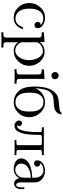

<svg xmlns="http://www.w3.org/2000/svg" viewBox="972 -1734 963 2948"><g transform="rotate(90 1454.0 -259.5)"><path d="M423.8 -124Q423.8 -113.3 410.6 -87.4Q359.9 11.7 250 11.7Q155.3 11.7 89.8 -60.1Q25.9 -129.4 25.9 -225.1Q25.9 -323.2 89.4 -394.5Q154.8 -468.8 251.5 -468.8Q310.5 -468.8 356.4 -442.4Q411.6 -411.1 411.6 -356.4Q411.6 -307.6 364.3 -307.6Q343.8 -307.6 329.8 -321.3Q315.9 -335 315.9 -355.5Q315.9 -401.4 364.7 -403.8Q326.2 -441.9 252.9 -441.9Q223.6 -441.9 194.3 -425.3Q112.3 -379.4 112.3 -227.5Q112.3 -78.1 199.2 -31.2Q230 -14.6 259.3 -14.6Q314.5 -14.6 347.7 -45.9Q367.2 -64 385.7 -103.5Q400.4 -134.8 409.7 -134.8Q423.8 -134.8 423.8 -124Z M989.7 -225.1Q989.7 -127.9 921.9 -58.1Q854 11.7 757.3 11.7Q719.2 11.7 682.1 -7.8Q640.6 -29.3 628.4 -62V127.4Q628.4 147.9 633.8 156.2Q645 173.3 709.5 169.9V202.1Q627 199.7 591.8 199.7Q556.2 199.7 475.1 202.1V169.9Q493.2 170.9 498 170.9Q531.7 170.9 542 164.1Q556.6 154.8 556.6 123.5V-365.7Q556.6 -390.6 552.7 -398.4Q546.9 -410.6 525.4 -416Q514.2 -418.5 475.1 -417.5V-450.7L625 -461.9V-393.1Q687 -461.9 771.5 -461.9Q863.8 -461.9 928.2 -389.2Q989.7 -318.8 989.7 -225.1ZM902.8 -225.1Q902.8 -298.8 870.1 -360.8Q830.6 -436 763.7 -436Q676.3 -436 628.4 -352.1V-118.7Q628.4 -96.2 643.1 -75.2Q687.5 -11.7 752.9 -11.7Q823.7 -11.7 866.7 -85.9Q902.8 -148.4 902.8 -225.1Z M1195.8 -623Q1195.8 -599.6 1179.4 -583.3Q1163.1 -566.9 1139.6 -566.9Q1117.2 -566.9 1101.1 -583.7Q1085 -600.6 1085 -623Q1085 -645 1101.3 -661.6Q1117.7 -678.2 1139.6 -678.2Q1163.1 -678.2 1179.4 -662.1Q1195.8 -646 1195.8 -623ZM1264.6 0Q1166 -2.9 1155.8 -2.9Q1135.7 -2.9 1041.5 0V-32.2Q1066.4 -31.7 1063 -31.7Q1095.2 -31.7 1106.4 -38.1Q1122.6 -46.9 1122.6 -76.7V-360.8Q1122.6 -402.3 1102.5 -412.1Q1091.3 -418 1045.4 -417.5V-450.7L1190.9 -461.9V-70.3Q1190.9 -41.5 1215.8 -34.7Q1227.5 -31.2 1264.6 -32.2Z M1779.3 -223.6Q1779.3 -126.5 1711.4 -57.4Q1643.6 11.7 1546.9 11.7Q1460.4 11.7 1395 -47.4Q1331.5 -104.5 1318.4 -190.4Q1308.1 -255.4 1308.1 -305.7Q1308.1 -513.7 1387.2 -606.4Q1427.2 -653.3 1468.8 -667Q1503.4 -678.2 1622.1 -688Q1645.5 -689.9 1682.1 -697.8Q1698.7 -705.6 1706.1 -720.7H1738.3Q1731.4 -673.3 1696.3 -641.1Q1664.6 -612.3 1599.6 -606.4Q1543 -601.6 1486.8 -597.2Q1422.9 -585.4 1388.2 -542Q1344.7 -486.8 1334 -316.4Q1360.4 -383.8 1416.5 -425.3Q1475.6 -468.8 1547.9 -468.8Q1644.5 -468.8 1712.9 -394Q1779.3 -321.3 1779.3 -223.6ZM1691.9 -232.4Q1691.9 -332.5 1664.6 -377.4Q1623.5 -444.8 1546.9 -444.8Q1466.8 -444.8 1427.2 -375Q1402.3 -331.1 1402.3 -232.4Q1402.3 -131.3 1429.2 -85Q1469.7 -14.6 1547.9 -14.6Q1629.4 -14.6 1668.9 -91.8Q1691.9 -136.7 1691.9 -232.4Z M2361.3 0.5Q2330.1 -2 2313.5 -2H2176.3Q2161.6 -2 2130.4 0.5V-29.8Q2135.7 -29.8 2145 -29.3Q2152.8 -29.3 2156.2 -29.3Q2200.2 -29.3 2206.1 -38.6Q2208.5 -43 2208.5 -52.2V-398.4Q2208.5 -407.7 2206.1 -412.1Q2200.7 -420.9 2153.8 -420.9H2129.4Q2062 -420.9 2053.7 -411.1Q2050.8 -407.7 2050.8 -393.6Q2050.8 -318.8 2046.4 -252.9Q2029.3 0 1911.6 0Q1878.4 0 1854 -21Q1829.6 -42 1829.6 -72.3Q1829.6 -90.3 1842.3 -102.8Q1855 -115.2 1872.6 -115.2Q1890.6 -115.2 1903.1 -102.8Q1915.5 -90.3 1915.5 -72.3Q1915.5 -53.2 1900.9 -40Q1905.3 -39.6 1910.2 -39.6Q1979.5 -39.6 1999.5 -206.5Q2007.3 -270 2007.3 -373.5Q2007.3 -409.2 2003.4 -414.1Q1998 -420.9 1933.6 -420.9V-450.7H2361.3V-420.9Q2355.5 -420.9 2346.2 -420.9Q2337.9 -421.4 2335 -421.4Q2307.6 -421.4 2298.3 -418.5Q2282.2 -414.1 2282.2 -398.4V-52.2Q2282.2 -31.7 2316.4 -29.8Q2317.4 -29.8 2361.3 -29.8Z M2882.8 -92.8Q2882.8 -52.2 2860.4 -24.4Q2836.4 5.9 2796.9 5.9Q2763.2 5.9 2740.2 -20.5Q2718.8 -44.4 2715.3 -79.1Q2698.2 -37.6 2661.1 -12.9Q2624 11.7 2578.6 11.7Q2516.1 11.7 2469.7 -12.7Q2411.6 -43 2411.6 -99.6Q2411.6 -187 2515.6 -235.8Q2579.6 -265.6 2708 -272.9V-311Q2708 -364.7 2680.2 -402.8Q2648.9 -444.8 2597.2 -444.8Q2522 -444.8 2484.4 -397Q2506.8 -397 2522.5 -384Q2538.1 -371.1 2538.1 -349.1Q2538.1 -328.6 2524.2 -314.9Q2510.3 -301.3 2489.3 -301.3Q2441.4 -301.3 2441.4 -349.6Q2441.4 -404.8 2494.6 -439Q2541 -468.8 2599.6 -468.8Q2689 -468.8 2742.7 -410.6Q2767.1 -384.3 2774.9 -353.5Q2780.3 -331.5 2780.3 -287.6V-79.1Q2780.3 -59.6 2789.6 -44.4Q2800.3 -26.4 2818.4 -26.4Q2856.9 -26.4 2856.9 -111.8Q2856.9 -125.5 2856 -150.9H2882.8ZM2708 -146.5V-251Q2624.5 -248 2565.9 -216.3Q2491.7 -176.3 2491.7 -101.1Q2491.7 -63 2519.3 -37.4Q2546.9 -11.7 2585.4 -11.7Q2639.6 -11.7 2674.8 -52.7Q2708 -91.3 2708 -146.5Z"/></g></svg>

Font: Kurinto Book Core
Style: Regular
Weight: 400
Designer: Kurinto was developed by Clint Goss from a range of fonts that are compatible with the SIL Open Font License Version 1.1
Foundry: Clinton F. Goss
Version: Version 2.196; July 25, 2020